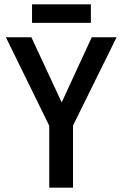

<svg xmlns="http://www.w3.org/2000/svg" viewBox="-20 -861 561 881"><path d="M7 -690H124L263 -391L401 -690H515L315 -285V0H206V-284ZM127 -756V-841H397V-756Z"/></svg>

Font: Radio Canada Condensed Medium
Style: Regular
Weight: 500
Width: 3
Designer: Charles Daoud, Etienne Aubert Bonn, Alexandre Saumier Demers, Jacques Le Bailly
Foundry: Radio-Canada
Version: Version 2.104; ttfautohint (v1.8.4.7-5d5b);gftools[0.9.28.de